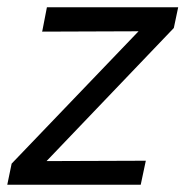

<svg xmlns="http://www.w3.org/2000/svg" viewBox="-34 -508 510 528"><path d="M-14 0 -2 -58 347 -422 82 -421 95 -488H456L444 -431L94 -65L367 -66L353 0Z"/></svg>

Font: Red Hat Text
Style: Italic
Weight: 400
Italic angle: -12°
Designer: Pentagram, MCKL
Foundry: Pentagram, MCKL
Version: Version 1.023